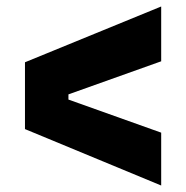

<svg xmlns="http://www.w3.org/2000/svg" viewBox="-20 -635 574 592"><path d="M477 -63 57 -237V-443L477 -615V-446L191 -344V-328L477 -226Z"/></svg>

Font: Bricolage Grotesque ExtraBold
Style: Regular
Weight: 800
Designer: Mathieu Triay
Foundry: Atelier Triay
Version: Version 1.001;gftools[0.9.33.dev8+g029e19f]